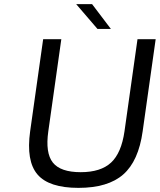

<svg xmlns="http://www.w3.org/2000/svg" viewBox="-20 -890 774 930"><path d="M126 -254 189 -700H277L214 -254Q199 -149 236 -102.5Q273 -56 371 -56Q468 -56 518 -102.5Q568 -149 583 -254L646 -700H734L671 -254Q651 -110 577 -45Q503 20 360 20Q217 20 161.5 -45Q106 -110 126 -254ZM517 -750H452L349 -870H426Z"/></svg>

Font: Fivo Sans Modern
Style: Italic
Weight: 400
Designer: Alexander Slobzheninov
Foundry: Alexander Slobzheninov
Version: 1.0